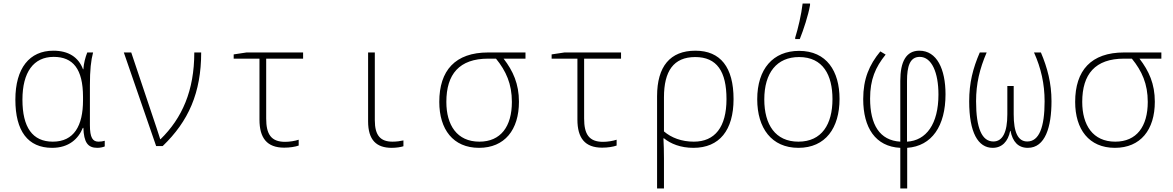

<svg xmlns="http://www.w3.org/2000/svg" viewBox="-20 -827 6640 1087"><path d="M275 10C371 10 424 -42 449 -103H452C455 -22 476 10 531 10C547 10 564 6 573 2V-30C563 -27 550 -25 538 -25C505 -25 489 -47 489 -119V-344C489 -430 495 -485 507 -530H474C463 -502 454 -468 452 -435H450C424 -504 367 -540 282 -540C147 -540 67 -441 67 -263C67 -85 138 10 275 10ZM279 -25C164 -25 107 -106 107 -263C107 -418 170 -505 284 -505C393 -505 450 -437 450 -278V-259C450 -115 399 -25 279 -25Z M864 0H901C1047 -140 1119 -302 1119 -530H1080C1080 -314 1011 -158 889 -39H887C882 -57 872 -84 866 -104L723 -530H681Z M1589 9C1621 9 1652 4 1671 -3V-36C1650 -29 1620 -24 1594 -24C1514 -24 1487 -68 1487 -156V-495H1696V-530H1376L1303 -519V-495H1449V-150C1449 -46 1491 9 1589 9Z M2198 10C2222 10 2249 6 2264 1V-32C2247 -28 2224 -25 2202 -25C2135 -25 2102 -59 2102 -146V-530H2064V-140C2064 -33 2112 10 2198 10Z M2692 10C2837 10 2918 -92 2918 -251C2918 -352 2885 -425 2831 -495H2955V-530H2744C2557 -530 2467 -428 2467 -250C2467 -95 2545 10 2692 10ZM2694 -25C2567 -25 2507 -119 2507 -250C2507 -407 2580 -495 2744 -495H2788C2845 -425 2878 -352 2878 -250C2878 -111 2815 -25 2694 -25Z M3389 9C3421 9 3452 4 3471 -3V-36C3450 -29 3420 -24 3394 -24C3314 -24 3287 -68 3287 -156V-495H3496V-530H3176L3103 -519V-495H3249V-150C3249 -46 3291 9 3389 9Z M3700 -282V240H3739V70C3739 28 3738 -4 3736 -44H3739C3777 -13 3833 10 3906 10C4053 10 4133 -90 4133 -266C4133 -446 4059 -540 3917 -540C3774 -540 3700 -451 3700 -282ZM3908 -25C3839 -25 3781 -47 3739 -83V-276C3739 -424 3793 -504 3916 -504C4039 -504 4093 -422 4093 -266C4093 -107 4027 -25 3908 -25Z M4482 -614V-606H4508C4529 -658 4556 -740 4566 -798V-807H4524C4517 -745 4498 -665 4482 -614ZM4500 10C4654 10 4733 -103 4733 -267C4733 -424 4660 -539 4504 -539C4357 -539 4267 -437 4267 -265C4267 -102 4348 10 4500 10ZM4500 -25C4370 -25 4307 -121 4307 -264C4307 -415 4378 -504 4504 -504C4640 -504 4693 -401 4693 -266C4693 -124 4633 -25 4500 -25Z M5077 10V240H5116V10C5256 0 5333 -114 5333 -293C5333 -436 5284 -540 5185 -540C5110 -540 5077 -478 5077 -369V-25C4960 -32 4906 -121 4906 -269C4906 -377 4936 -446 4994 -518L4964 -536C4901 -460 4867 -380 4867 -266C4867 -104 4936 3 5077 10ZM5115 -25V-369C5115 -451 5131 -505 5187 -505C5255 -505 5293 -416 5293 -292C5293 -125 5224 -31 5115 -25Z M5600 10C5652 10 5687 -25 5699 -86H5701C5713 -25 5744 10 5799 10C5898 10 5933 -109 5933 -254C5933 -356 5910 -443 5873 -530H5834C5874 -441 5894 -352 5894 -253C5894 -107 5863 -26 5796 -26C5743 -26 5719 -78 5719 -180V-340H5683V-180C5683 -78 5656 -26 5604 -26C5540 -26 5506 -99 5506 -254C5506 -353 5526 -437 5566 -530H5527C5488 -440 5467 -358 5467 -253C5467 -77 5517 10 5600 10Z M6292 10C6437 10 6518 -92 6518 -251C6518 -352 6485 -425 6431 -495H6555V-530H6344C6157 -530 6067 -428 6067 -250C6067 -95 6145 10 6292 10ZM6294 -25C6167 -25 6107 -119 6107 -250C6107 -407 6180 -495 6344 -495H6388C6445 -425 6478 -352 6478 -250C6478 -111 6415 -25 6294 -25Z"/></svg>

Font: Noto Sans Mono ExtraLight
Style: Regular
Weight: 200
Designer: Monotype Design Team
Foundry: Monotype Imaging Inc.
Version: Version 2.014